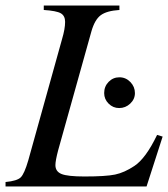

<svg xmlns="http://www.w3.org/2000/svg" viewBox="-28 -673 607 693"><path d="M459 -337Q459 -315 442 -299Q425 -283 402 -283Q380 -283 364 -299Q348 -315 348 -337Q348 -361 364 -377.5Q380 -394 403 -394Q426 -394 442.5 -377Q459 -360 459 -337ZM559 -180 501 0H-8V-16Q34 -20 47 -33Q60 -46 74 -94L196 -532Q207 -569 207 -594Q207 -616 191.5 -625Q176 -634 130 -637V-653H403V-637Q357 -634 335.5 -618Q314 -602 302 -560L182 -131Q172 -93 172 -77Q172 -54 194 -45Q216 -36 277 -36Q354 -36 387.5 -43Q421 -50 457 -74Q498 -101 539 -186Z"/></svg>

Font: STIX MathJax Latin
Style: Italic
Weight: 400
Italic angle: -16.33°
Designer: MicroPress Inc., with final additions and corrections provided by Coen Hoffman, Elsevier (retired)
Version: Version 1.1.1